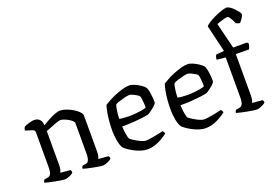

<svg xmlns="http://www.w3.org/2000/svg" viewBox="-106 -1123 2092 1446"><g transform="rotate(-20 940.0 -400.0)"><path d="M202 0Q195 0 174.5 -3Q154 -6 128.5 -11Q103 -16 81 -21Q59 -26 47 -30Q47 -37 50.5 -43.5Q54 -50 56 -52L83 -57Q99 -59 108.5 -73.5Q118 -88 118 -132V-407Q118 -415 114.5 -421.5Q111 -428 101 -431L44 -449Q46 -461 48 -466.5Q50 -472 54 -477Q69 -485 95 -492.5Q121 -500 135 -500Q164 -500 180 -482.5Q196 -465 196 -436Q219 -450 245.5 -464.5Q272 -479 298 -489.5Q324 -500 343 -500Q365 -500 392 -490.5Q419 -481 444 -466Q469 -451 485 -434Q501 -417 501 -402V-115Q501 -94 497.5 -79.5Q494 -65 490 -59L571 -52Q574 -48 576 -42.5Q578 -37 578 -31Q572 -24 559 -17Q546 -10 531.5 -5Q517 0 507 0Q499 0 478.5 -3Q458 -6 433.5 -11Q409 -16 387 -21Q365 -26 354 -30Q354 -38 357 -43.5Q360 -49 363 -52L388 -56Q399 -58 406 -64.5Q413 -71 417 -87Q421 -103 421 -132V-371Q421 -381 409.5 -391.5Q398 -402 381 -411.5Q364 -421 347.5 -426.5Q331 -432 322 -432Q315 -432 298.5 -427Q282 -422 262 -414Q242 -406 224.5 -399Q207 -392 198 -389V-116Q198 -96 194 -81Q190 -66 186 -59L266 -52Q268 -48 270 -42.5Q272 -37 272 -31Q267 -23 253.5 -16Q240 -9 226 -4.5Q212 0 202 0Z M865 0Q838 0 809.5 -9.5Q781 -19 756 -33Q731 -47 714 -59.5Q697 -72 692 -78Q678 -98 670 -138Q662 -178 662 -222Q662 -263 665.5 -301Q669 -339 675 -370Q681 -401 688 -421Q702 -430 726.5 -443.5Q751 -457 781 -469.5Q811 -482 842 -491Q873 -500 900 -500Q916 -500 940 -489.5Q964 -479 985.5 -464.5Q1007 -450 1015 -439Q1022 -430 1026.5 -406.5Q1031 -383 1033.5 -356Q1036 -329 1035 -310Q1026 -296 1011.5 -283.5Q997 -271 982.5 -261Q968 -251 959 -246Q949 -243 917 -238.5Q885 -234 839.5 -230.5Q794 -227 743 -227Q745 -192 750 -162.5Q755 -133 761 -123Q766 -118 780.5 -108.5Q795 -99 813 -89Q831 -79 848 -72.5Q865 -66 877 -66Q889 -66 909 -69Q929 -72 950.5 -76Q972 -80 990 -84Q1008 -88 1017 -90Q1021 -87 1025 -80Q1029 -73 1029 -66Q1008 -50 981.5 -34.5Q955 -19 925.5 -9.5Q896 0 865 0ZM819 -282Q845 -282 872.5 -284.5Q900 -287 923 -291Q946 -295 958 -301Q959 -314 957.5 -333.5Q956 -353 954 -370Q952 -387 948 -395Q946 -399 931.5 -408Q917 -417 900.5 -424.5Q884 -432 873 -432Q862 -432 838 -426.5Q814 -421 791 -413.5Q768 -406 758 -399Q753 -386 749.5 -366.5Q746 -347 744 -326.5Q742 -306 742 -289Q754 -286 775.5 -284Q797 -282 819 -282Z M1332 0Q1305 0 1276.5 -9.5Q1248 -19 1223 -33Q1198 -47 1181 -59.5Q1164 -72 1159 -78Q1145 -98 1137 -138Q1129 -178 1129 -222Q1129 -263 1132.5 -301Q1136 -339 1142 -370Q1148 -401 1155 -421Q1169 -430 1193.5 -443.5Q1218 -457 1248 -469.5Q1278 -482 1309 -491Q1340 -500 1367 -500Q1383 -500 1407 -489.5Q1431 -479 1452.5 -464.5Q1474 -450 1482 -439Q1489 -430 1493.5 -406.5Q1498 -383 1500.5 -356Q1503 -329 1502 -310Q1493 -296 1478.5 -283.5Q1464 -271 1449.5 -261Q1435 -251 1426 -246Q1416 -243 1384 -238.5Q1352 -234 1306.5 -230.5Q1261 -227 1210 -227Q1212 -192 1217 -162.5Q1222 -133 1228 -123Q1233 -118 1247.5 -108.5Q1262 -99 1280 -89Q1298 -79 1315 -72.5Q1332 -66 1344 -66Q1356 -66 1376 -69Q1396 -72 1417.5 -76Q1439 -80 1457 -84Q1475 -88 1484 -90Q1488 -87 1492 -80Q1496 -73 1496 -66Q1475 -50 1448.5 -34.5Q1422 -19 1392.5 -9.5Q1363 0 1332 0ZM1286 -282Q1312 -282 1339.5 -284.5Q1367 -287 1390 -291Q1413 -295 1425 -301Q1426 -314 1424.5 -333.5Q1423 -353 1421 -370Q1419 -387 1415 -395Q1413 -399 1398.5 -408Q1384 -417 1367.5 -424.5Q1351 -432 1340 -432Q1329 -432 1305 -426.5Q1281 -421 1258 -413.5Q1235 -406 1225 -399Q1220 -386 1216.5 -366.5Q1213 -347 1211 -326.5Q1209 -306 1209 -289Q1221 -286 1242.5 -284Q1264 -282 1286 -282Z M1741 0Q1733 0 1712 -3Q1691 -6 1665.5 -11Q1640 -16 1617.5 -21Q1595 -26 1583 -30Q1583 -38 1586.5 -44Q1590 -50 1592 -52L1619 -57Q1636 -59 1645 -75Q1654 -91 1654 -132V-449L1584 -456Q1584 -470 1587.5 -480Q1591 -490 1594 -494L1658 -500L1607 -715Q1613 -725 1635.5 -739.5Q1658 -754 1688 -768Q1718 -782 1745 -791Q1772 -800 1785 -800Q1799 -800 1815 -789Q1831 -778 1845.5 -762.5Q1860 -747 1870 -733.5Q1880 -720 1880 -714Q1880 -709 1876 -701.5Q1872 -694 1867 -685.5Q1862 -677 1855.5 -669.5Q1849 -662 1844 -656Q1836 -656 1826.5 -659.5Q1817 -663 1813 -666Q1808 -679 1800 -694Q1792 -709 1784 -720Q1776 -731 1769 -731Q1760 -731 1744 -727Q1728 -723 1711 -717.5Q1694 -712 1681 -707L1732 -500H1842L1853 -488Q1852 -478 1847.5 -465Q1843 -452 1839 -446L1734 -447V-115Q1734 -95 1730.5 -80Q1727 -65 1723 -59L1805 -52Q1807 -50 1809.5 -44Q1812 -38 1812 -31Q1806 -24 1793 -17Q1780 -10 1765.5 -5Q1751 0 1741 0Z"/></g></svg>

Font: Texturina 12pt Light
Style: Regular
Weight: 300
Designer: Guillermo Torres Carreño
Foundry: Omnibus-Type
Version: Version 1.002